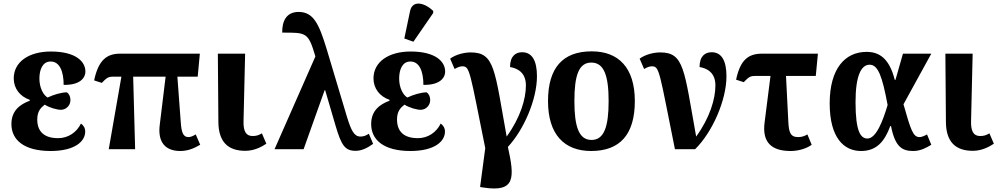

<svg xmlns="http://www.w3.org/2000/svg" viewBox="-20 -837 5598 1077"><path d="M264 10C400 10 458 -44 458 -99C458 -120 447 -135 434 -144C410 -94 362 -62 306 -62C230 -62 189 -97 189 -167C189 -213 209 -233 231 -250C257 -233 300 -221 322 -221C354 -222 375 -248 375 -275C375 -298 365 -313 355 -319C324 -319 281 -306 247 -290C222 -304 201 -347 201 -396C201 -447 219 -492 264 -492C316 -492 337 -434 337 -361C425 -359 459 -397 459 -436C459 -492 405 -548 265 -548C142 -548 57 -490 57 -397C57 -342 91 -296 147 -277V-272C93 -252 44 -217 44 -141C44 -52 115 10 264 10Z M590 0H738L727 -407H909L876 -136C864 -40 907 10 991 10C1030 10 1064 -2 1103 -25L1078 -83C1058 -71 1046 -68 1037 -68C1008 -68 998 -93 994 -151L975 -407H1089L1101 -536H654C579 -536 532 -500 508 -386L551 -372C579 -401 587 -407 616 -407H661Z M1356 9C1407 9 1449 -14 1474 -31L1449 -89C1432 -79 1419 -74 1397 -74C1359 -74 1345 -102 1346 -156L1355 -536H1202L1205 -155C1205 -41 1259 9 1356 9Z M1520 0H1683L1801 -331H1804L1862 -133C1895 -21 1915 9 1975 9C2009 9 2041 -7 2073 -30L2049 -87C2034 -77 2021 -71 2002 -71C1966 -71 1950 -106 1927 -179L1812 -563C1769 -704 1738 -770 1655 -770C1585 -770 1562 -717 1563 -654C1698 -654 1709 -657 1749 -521V-520Z M2299 -603 2410 -764V-776C2362 -822 2293 -839 2280 -774L2248 -621ZM2282 10C2418 10 2476 -44 2476 -99C2476 -120 2465 -135 2452 -144C2428 -94 2380 -62 2324 -62C2248 -62 2207 -97 2207 -167C2207 -213 2227 -233 2249 -250C2275 -233 2318 -221 2340 -221C2372 -222 2393 -248 2393 -275C2393 -298 2383 -313 2373 -319C2342 -319 2299 -306 2265 -290C2240 -304 2219 -347 2219 -396C2219 -447 2237 -492 2282 -492C2334 -492 2355 -434 2355 -361C2443 -359 2477 -397 2477 -436C2477 -492 2423 -548 2283 -548C2160 -548 2075 -490 2075 -397C2075 -342 2109 -296 2165 -277V-272C2111 -252 2062 -217 2062 -141C2062 -52 2133 10 2282 10Z M2692 215C2872 243 2867 160 2829 -13C2920 -111 2992 -281 2992 -409C2992 -496 2965 -544 2909 -544C2873 -544 2841 -523 2841 -461C2883 -454 2930 -430 2930 -358C2930 -282 2899 -177 2822 -71C2754 -449 2755 -543 2620 -543C2583 -543 2536 -531 2505 -508L2530 -450C2548 -460 2560 -465 2574 -465C2616 -465 2615 -436 2702 -6L2673 212Z M3296 10C3457 10 3541 -82 3541 -270C3541 -458 3449 -549 3299 -549C3138 -549 3054 -458 3054 -270C3054 -82 3146 10 3296 10ZM3298 -52C3227 -52 3202 -127 3202 -270C3202 -413 3226 -486 3297 -486C3368 -486 3394 -413 3394 -270C3394 -127 3369 -52 3298 -52Z M3766 0H3879C3976 -95 4055 -275 4055 -409C4055 -496 4028 -544 3972 -544C3936 -544 3904 -523 3904 -461C3946 -454 3993 -430 3993 -358C3993 -282 3962 -177 3885 -71C3817 -449 3818 -543 3683 -543C3646 -543 3599 -531 3568 -508L3593 -450C3611 -460 3623 -465 3637 -465C3680 -465 3678 -436 3766 0Z M4415 10C4463 10 4508 -6 4533 -25L4509 -83C4492 -73 4477 -68 4457 -68C4413 -68 4405 -96 4402 -154L4389 -411H4556L4568 -536H4255C4180 -536 4133 -504 4109 -390L4152 -376C4180 -405 4188 -411 4217 -411H4302L4269 -151C4254 -38 4308 10 4415 10Z M4810 10C4900 10 4943 -47 4974 -130H4978C5001 -13 5040 10 5103 10C5144 10 5178 -9 5204 -25L5180 -83C5164 -74 5150 -68 5138 -68C5102 -68 5089 -107 5048 -252L5204 -536H5045L5003 -389H4999C4968 -512 4910 -546 4841 -546C4720 -546 4634 -452 4634 -257C4634 -65 4713 10 4810 10ZM4846 -60C4808 -60 4779 -98 4779 -264C4779 -413 4811 -474 4858 -474C4906 -474 4929 -408 4959 -248C4934 -164 4896 -60 4846 -60Z M5437 9C5488 9 5530 -14 5555 -31L5530 -89C5513 -79 5500 -74 5478 -74C5440 -74 5426 -102 5427 -156L5436 -536H5283L5286 -155C5286 -41 5340 9 5437 9Z"/></svg>

Font: Noto Serif SemiCondensed
Style: Bold
Weight: 700
Width: 4
Designer: Monotype Design Team
Foundry: Monotype Imaging Inc.
Version: Version 2.015